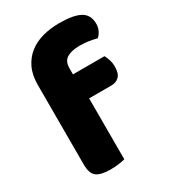

<svg xmlns="http://www.w3.org/2000/svg" viewBox="-170 -768 771 865"><g transform="rotate(-30 215.0 -335.5)"><path d="M215 -448H379Q385 -437 390.5 -420.5Q396 -404 396 -384Q396 -349 380.5 -333.5Q365 -318 339 -318H224V-1Q213 2 192.5 5Q172 8 148 8Q98 8 76 -8.5Q54 -25 54 -72V-486Q54 -537 71.5 -573.5Q89 -610 119 -633.5Q149 -657 189.5 -668Q230 -679 276 -679Q350 -679 385 -659.5Q420 -640 420 -593Q420 -573 411.5 -557Q403 -541 393 -533Q374 -538 353.5 -541.5Q333 -545 306 -545Q263 -545 239 -530.5Q215 -516 215 -480Z"/></g></svg>

Font: Baloo 2 Latin ExtraBold
Style: Regular
Weight: 400
Designer: Sarang Kulkarni and Ek Type
Foundry: Ek Type
Version: Version 1.001